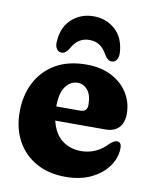

<svg xmlns="http://www.w3.org/2000/svg" viewBox="-77 -710 617 779"><g transform="rotate(10 231.5 -321.0)"><path d="M447 -285Q447 -247.5 427.5 -227.5Q408 -207.5 372.5 -207.5H166Q178 -155.5 210.8 -129.8Q243.5 -104 290.5 -104Q322.5 -104 350.5 -117.2Q378.5 -130.5 397.5 -152Q415.5 -168.5 427.5 -168.5Q446.5 -168.5 446 -141.5Q445 -102 420.2 -67.5Q395.5 -33 351 -11.5Q306.5 10 245.5 10Q176.5 10 125.2 -18.5Q74 -47 45.8 -98.2Q17.5 -149.5 17.5 -217.5Q17.5 -285 44.5 -338.2Q71.5 -391.5 123.8 -422.5Q176 -453.5 252 -453.5Q312 -453.5 355.8 -430.8Q399.5 -408 423.2 -369.8Q447 -331.5 447 -285ZM230 -374.5Q200 -374.5 180 -347.5Q160 -320.5 160 -265.5V-265H259Q287.5 -265 287.5 -294Q287.5 -334 270.8 -354.2Q254 -374.5 230 -374.5ZM246.5 -554Q198.5 -554 173.5 -506.5Q160 -483.5 143 -483.5Q129.5 -483.5 122 -495.5Q114.5 -507.5 116.5 -527Q121 -587 158 -619.2Q195 -651.5 246.5 -651.5Q298 -651.5 334.8 -619.2Q371.5 -587 376 -527Q377.5 -507.5 370.2 -495.5Q363 -483.5 349.5 -483.5Q332.5 -483.5 319 -506.5Q294.5 -554 246.5 -554Z"/></g></svg>

Font: Fraunces 144pt S100
Style: Bold
Weight: 700
Version: Version 1.000; ttfautohint (v1.8.3)